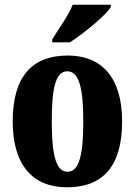

<svg xmlns="http://www.w3.org/2000/svg" viewBox="-20 -786 573 816"><path d="M202 -619V-606H277C336 -644 430 -721 451 -756V-766H289C272 -721 227 -660 202 -619ZM265 10C419 10 499 -82 499 -270C499 -458 411 -550 268 -550C114 -550 34 -458 34 -270C34 -82 121 10 265 10ZM267 -56C217 -56 200 -130 200 -270C200 -411 216 -483 266 -483C316 -483 334 -411 334 -270C334 -130 317 -56 267 -56Z"/></svg>

Font: Noto Serif Myanmar ExtraCondensed Black
Style: Regular
Weight: 900
Width: 2
Designer: Ben Mitchell and the Monotype Design Team
Foundry: Monotype Imaging Inc.
Version: Version 2.106